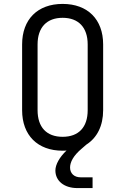

<svg xmlns="http://www.w3.org/2000/svg" viewBox="-20 -760 640 981"><path d="M376 201H453V146H392C358 146 338 125 338 96C338 68 355 35 398 -1L421 -21C476 -56 507 -117 507 -197V-533C507 -661 428 -740 300 -740C172 -740 93 -661 93 -533V-197C93 -69 172 10 300 10C306 10 314 10 320 9C284 43 263 81 263 111C263 164 307 201 376 201ZM300 -61C218 -61 172 -110 172 -197V-533C172 -620 219 -669 300 -669C381 -669 428 -620 428 -533V-197C428 -110 382 -61 300 -61Z"/></svg>

Font: JetBrains Mono Light
Style: Regular
Weight: 336
Monospace: yes
Designer: Philipp Nurullin, Konstantin Bulenkov
Foundry: JetBrains
Version: Version 2.305